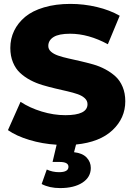

<svg xmlns="http://www.w3.org/2000/svg" viewBox="-20 -734 687 990"><path d="M290 235.8Q234.4 235.8 194.8 214.8L221.2 140.1Q251 153.8 284.2 153.8Q333 153.8 333 126Q333 101.1 288.1 101.1H251L272 12.2Q198.2 7.8 131.3 -12.5Q64.5 -32.7 21 -63L85.9 -209Q133.3 -177.7 195.1 -158.9Q256.8 -140.1 316.9 -140.1Q431.2 -140.1 431.2 -196.8Q431.2 -214.4 417.5 -227.3Q403.8 -240.2 380.9 -248.3Q357.9 -256.3 328.1 -263.2Q298.3 -270 265.1 -277.8Q231.9 -285.6 199 -295.4Q166 -305.2 136.2 -321Q106.4 -336.9 83.5 -358.2Q60.5 -379.4 46.9 -412.4Q33.2 -445.3 33.2 -486.8Q33.2 -534.2 52.7 -575Q72.3 -615.7 109.6 -647Q147 -678.2 207 -696Q267.1 -713.9 342.8 -713.9Q412.1 -713.9 479.2 -698Q546.4 -682.1 597.2 -652.8L536.1 -505.9Q436 -560.1 341.8 -560.1Q283.2 -560.1 256.1 -543Q229 -525.9 229 -497.1Q229 -480 242.7 -467.8Q256.3 -455.6 279.3 -447.5Q302.2 -439.5 332 -432.9Q361.8 -426.3 394.8 -418.7Q427.7 -411.1 460.4 -401.9Q493.2 -392.6 522.9 -376.7Q552.7 -360.8 575.7 -339.8Q598.6 -318.8 612.3 -286.1Q626 -253.4 626 -211.9Q626 -125 560.3 -63Q494.6 -1 372.1 11.2L361.8 50.8Q405.3 55.7 426.8 78.4Q448.2 101.1 448.2 131.8Q448.2 179.7 405 207.8Q361.8 235.8 290 235.8Z"/></svg>

Font: Montserrat ExtraBold
Style: Regular
Weight: 800
Designer: Julieta Ulanovsky
Foundry: Julieta Ulanovsky
Version: Version 9.000